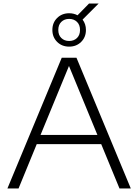

<svg xmlns="http://www.w3.org/2000/svg" viewBox="-20 -1067 782 1087"><path d="M22 0 329.5 -740H413L720.5 0H656.5L553 -251H188L85 0ZM209.5 -303H531.5L370.5 -693.5ZM371.5 -803Q330.5 -803 303.5 -829.8Q276.5 -856.5 276.5 -897.5Q276.5 -938.5 303.5 -965.2Q330.5 -992 371.5 -992Q397.5 -992 419 -980.5L484 -1047H538.5L447.5 -956Q466.5 -931 466.5 -897.5Q466.5 -856.5 439.5 -829.8Q412.5 -803 371.5 -803ZM371.5 -835Q398.5 -835 415.8 -851.8Q433 -868.5 433 -897.5Q433 -926.5 415.8 -943.2Q398.5 -960 371.5 -960Q344.5 -960 327.2 -943.2Q310 -926.5 310 -897.5Q310 -868.5 327.2 -851.8Q344.5 -835 371.5 -835Z"/></svg>

Font: Encode Sans Expanded Light
Style: Regular
Weight: 300
Width: 7
Designer: Multiple Designers
Foundry: Impallari Type
Version: Version 3.000; ttfautohint (v1.8.3) -l 8 -r 50 -G 200 -x 14 